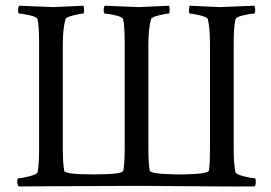

<svg xmlns="http://www.w3.org/2000/svg" viewBox="-20 -666 970 688"><path d="M46.9 -27.3Q58.6 -27.3 85 -34.2Q111.3 -41 114.3 -47.9Q120.1 -71.3 120.1 -131.8V-509.8Q120.1 -575.2 114.3 -597.7Q111.3 -605.5 86.4 -611.3Q61.5 -617.2 48.8 -617.2Q44.9 -617.2 44.9 -629.4Q44.9 -641.6 48.8 -645.5Q161.1 -640.6 171.4 -640.6Q181.6 -640.6 279.3 -645.5Q281.2 -639.6 281.2 -628.4Q281.2 -617.2 277.3 -617.2Q267.6 -617.2 242.2 -610.8Q216.8 -604.5 214.8 -597.7Q205.1 -564.5 205.1 -506.8V-136.7Q205.1 -79.1 210 -54.7Q210.9 -41 315.4 -41Q419.9 -41 421.9 -54.7Q426.8 -79.1 426.8 -136.7V-509.8Q426.8 -575.2 420.9 -597.7Q418 -605.5 393.1 -611.3Q368.2 -617.2 355.5 -617.2Q351.6 -617.2 351.6 -629.4Q351.6 -641.6 355.5 -645.5Q467.8 -640.6 478 -640.6Q488.3 -640.6 585.9 -645.5Q587.9 -639.6 587.9 -628.4Q587.9 -617.2 584 -617.2Q574.2 -617.2 548.8 -610.8Q523.4 -604.5 521.5 -597.7Q511.7 -564.5 511.7 -506.8V-136.7Q511.7 -79.1 516.6 -54.7Q517.6 -43 610.4 -41H637.7Q726.6 -43 728.5 -54.7Q732.4 -74.2 732.4 -136.7V-506.8Q732.4 -567.4 724.6 -597.7Q722.7 -604.5 697.3 -610.8Q671.9 -617.2 661.1 -617.2Q657.2 -617.2 657.2 -628.4Q657.2 -639.6 659.2 -645.5Q756.8 -640.6 767.6 -640.6Q778.3 -640.6 890.6 -645.5Q894.5 -641.6 894.5 -629.4Q894.5 -617.2 890.6 -617.2Q877.9 -617.2 852.5 -611.3Q827.1 -605.5 824.2 -597.7Q817.4 -571.3 817.4 -509.8V-131.8Q817.4 -75.2 824.2 -47.9Q827.1 -41 854 -34.2Q880.9 -27.3 892.6 -27.3Q896.5 -27.3 896.5 -14.6Q896.5 -2 892.6 2Q835.9 2.9 688.5 1.5Q541 0 472.7 0L46.9 2Q42 -2.9 42 -15.1Q42 -27.3 46.9 -27.3Z"/></svg>

Font: CrimsonText-Roman
Style: Roman
Weight: 400
Version: Version 0.13